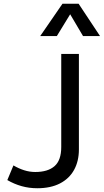

<svg xmlns="http://www.w3.org/2000/svg" viewBox="-20 -987 552 1022"><path d="M178.5 15Q135 15 95 3.8Q55 -7.5 19 -28.5L51.5 -106.5Q79.5 -90 108.5 -80.8Q137.5 -71.5 167.5 -71.5Q235 -71.5 270.5 -102.8Q306 -134 306 -204.5V-700H400V-192Q400 -129 374.2 -82.5Q348.5 -36 299 -10.5Q249.5 15 178.5 15ZM194 -795 312.5 -967H398.5L512.5 -795H422L353.5 -911L282.5 -795Z"/></svg>

Font: Geologica Thin Roman Light
Style: Regular
Weight: 300
Version: Version 1.010;gftools[0.9.28]